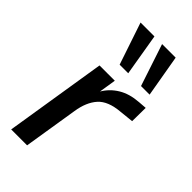

<svg xmlns="http://www.w3.org/2000/svg" viewBox="-238 -814 870 870"><g transform="rotate(45 197.0 -378.5)"><path d="M32 0 110 -488H208L195 -406Q218 -445 257.5 -469Q297 -493 354 -497L394 -500L393 -414L326 -407Q252 -401 219 -364Q186 -327 176 -262L134 0ZM309 -555 242 -757H329L364 -555ZM172 -555 104 -757H193L227 -555Z"/></g></svg>

Font: Nunito Sans SemiBold
Style: Italic
Weight: 600
Italic angle: -9°
Designer: Vernon Adams
Foundry: Vernon Adams
Version: Version 3.006; ttfautohint (v1.8.3)